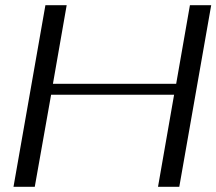

<svg xmlns="http://www.w3.org/2000/svg" viewBox="-20 -720 834 740"><path d="M155 -700H237L184 -397H659L712 -700H794L671 0H589L651 -355H177L114 0H32Z"/></svg>

Font: Fahkwang Light
Style: Italic
Weight: 300
Italic angle: -10°
Version: Version 1.000; ttfautohint (v1.6)